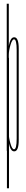

<svg xmlns="http://www.w3.org/2000/svg" viewBox="-20 -805 140 1025"><path d="M17 200V-496H28V200ZM16 0V-785H27V-26L26 0ZM56 3Q39.5 3 31.8 -23.5Q24 -50 24 -75L27 -91Q27 -69 35.8 -38.5Q44.5 -8 55 -8Q69 -8 69 -65.5Q69 -123 69 -301Q69 -480 69 -537.5Q69 -595 55 -595Q44.5 -595 35.8 -564.5Q27 -534 27 -512L24 -528Q24 -553 31.8 -579.5Q39.5 -606 56 -606Q80 -606 80 -545Q80 -484 80 -301Q80 -119 80 -58Q80 3 56 3Z"/></svg>

Font: Anybody UltraCondensed Thin
Style: Regular
Weight: 100
Width: 1
Designer: Tyler Finck
Foundry: Etcetera Type Company
Version: Version 1.110